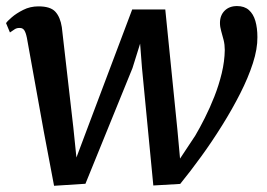

<svg xmlns="http://www.w3.org/2000/svg" viewBox="-20 -588 861 618"><path d="M154 10 121 -164.5 66.5 -466.5Q63 -483.5 58 -490.8Q53 -498 44 -498Q34 -498.5 26.8 -493.5Q19.5 -488.5 12 -483.5L-0.5 -513.5Q3 -519.5 17.8 -532.2Q32.5 -545 54.8 -556.2Q77 -567.5 104 -567.5Q142.5 -567.5 158.2 -550.2Q174 -533 179 -500.5L216 -178L226 -81L266 -187.5L405.5 -557.5H512L551 -170.5L559.5 -77.5L608.5 -151.5Q623 -176 639.2 -208.2Q655.5 -240.5 670 -277.2Q684.5 -314 693.8 -352.5Q703 -391 703.5 -427Q703.5 -444 699.8 -459Q696 -474 692 -487.8Q688 -501.5 688 -514Q688 -538.5 703 -553.5Q718 -568.5 743 -568.5Q766.5 -568.5 781 -555.8Q795.5 -543 802 -520.5Q808.5 -498 808.5 -468.5Q809 -431 794 -384.5Q779 -338 753.2 -287.2Q727.5 -236.5 695.2 -184.8Q663 -133 628 -84.8Q593 -36.5 560 4L473.5 9L437 -369.5L431 -447.5L406.5 -369L255 3.5Z"/></svg>

Font: Merriweather Medium
Style: Italic
Weight: 500
Italic angle: -7.8°
Version: Version 2.101